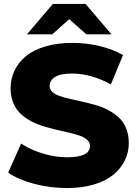

<svg xmlns="http://www.w3.org/2000/svg" viewBox="-20 -929 687 963"><path d="M315.9 14.2Q230.5 14.2 150.9 -7.1Q71.3 -28.3 21 -63L85.9 -209Q133.3 -177.7 195.1 -158.9Q256.8 -140.1 316.9 -140.1Q431.2 -140.1 431.2 -196.8Q431.2 -214.4 417.5 -227.3Q403.8 -240.2 380.9 -248.3Q357.9 -256.3 328.1 -263.2Q298.3 -270 265.1 -277.8Q231.9 -285.6 199 -295.4Q166 -305.2 136.2 -321Q106.4 -336.9 83.5 -358.2Q60.5 -379.4 46.9 -412.4Q33.2 -445.3 33.2 -486.8Q33.2 -534.2 52.7 -575Q72.3 -615.7 109.6 -647Q147 -678.2 207 -696Q267.1 -713.9 342.8 -713.9Q412.1 -713.9 479.2 -698Q546.4 -682.1 597.2 -652.8L536.1 -505.9Q436 -560.1 341.8 -560.1Q283.2 -560.1 256.1 -543Q229 -525.9 229 -497.1Q229 -480 242.7 -467.8Q256.3 -455.6 279.3 -447.5Q302.2 -439.5 332 -432.9Q361.8 -426.3 394.8 -418.7Q427.7 -411.1 460.4 -401.9Q493.2 -392.6 522.9 -376.7Q552.7 -360.8 575.7 -339.8Q598.6 -318.8 612.3 -286.1Q626 -253.4 626 -211.9Q626 -165.5 606.4 -125Q586.9 -84.5 549.3 -53.2Q511.7 -22 451.7 -3.9Q391.6 14.2 315.9 14.2ZM115.2 -756.8 245.1 -909.2H409.2L539.1 -756.8H413.1L327.1 -833L242.2 -756.8Z"/></svg>

Font: Montserrat ExtraBold
Style: Regular
Weight: 800
Designer: Julieta Ulanovsky
Foundry: Julieta Ulanovsky
Version: Version 9.000